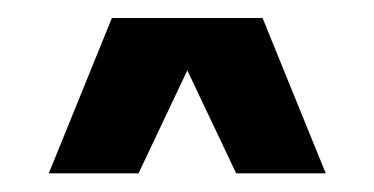

<svg xmlns="http://www.w3.org/2000/svg" viewBox="-20 -743 407 209"><path d="M334.6 -554.3 265.8 -723.4H101.8L33.1 -554.3H130.8L183.9 -666.4L237.1 -554.3Z"/></svg>

Font: Estedad-FD VF
Style: Regular
Weight: 100
Designer: Amin Abedi
Version: Version 7.3